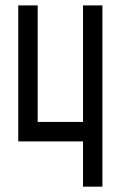

<svg xmlns="http://www.w3.org/2000/svg" viewBox="-20 -704 455 724"><path d="M122.1 -683.6Q122.1 -573.2 122.1 -244.1Q165 -244.1 293 -244.1Q293 -353.5 293 -683.6Q311.5 -683.6 366.2 -683.6Q366.2 -512.7 366.2 0Q347.7 0 293 0Q293 -43 293 -170.9Q231.4 -170.9 48.8 -170.9Q48.8 -184.6 48.8 -202.1Q48.8 -292 48.8 -492.2Q48.8 -540 48.8 -683.6Q67.4 -683.6 122.1 -683.6Z"/></svg>

Font: ZAANS 2018
Style: Regular
Weight: 400
Designer: Counter Creatives
Version: Version 1.0 - 24-01-18